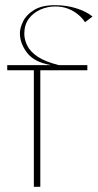

<svg xmlns="http://www.w3.org/2000/svg" viewBox="-20 -724 381 743"><path d="M111 -1V-452H8V-472H178Q113 -483 85 -519.5Q57 -556 57 -595Q57 -616 69.5 -641.5Q82 -667 112 -685.5Q142 -704 194 -704Q215 -704 235.5 -701Q256 -698 275 -692Q294 -686 310 -678Q326 -670 338 -660L309 -638Q299 -654 282 -668Q265 -682 243 -690.5Q221 -699 194 -699Q164 -699 136.5 -687Q109 -675 91.5 -651.5Q74 -628 74 -593Q74 -571 85.5 -547.5Q97 -524 126 -504.5Q155 -485 208 -472H318V-452H136V-1Z"/></svg>

Font: Panamera Thin
Style: Regular
Weight: 100
Designer: Bastien Sozeau
Foundry: NBR — Bastien Sozeau
Version: Version 3.003;gftools[0.9.33]